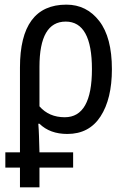

<svg xmlns="http://www.w3.org/2000/svg" viewBox="-20 -567 548 827"><path d="M150 -109V-279Q150 -474 263 -474Q376 -474 376 -269Q376 -62 259 -62Q191 -62 150 -109ZM150 240V155H295V89H150Q149 52 148 20.5Q147 -11 145 -34H150Q195 10 270 10Q364 10 413 -65.5Q462 -141 462 -269Q462 -406 407.5 -476.5Q353 -547 266 -547Q66 -547 66 -276V89H3V155H66V240Z"/></svg>

Font: Noto Sans Display SemiCondensed
Style: Regular
Weight: 400
Width: 4
Designer: Monotype Design team
Foundry: Monotype Imaging Inc.
Version: 1.000